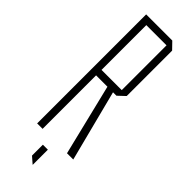

<svg xmlns="http://www.w3.org/2000/svg" viewBox="-283 -714 873 873"><g transform="rotate(45 153.5 -277.0)"><path d="M52 0V-701H87V0ZM244 0 160 -344 189 -371 284 -1V0ZM87 -344V-379H217V-344ZM217 -344V-667H252V-376L218 -344ZM87 -667V-701H220L252 -668V-667ZM170 147 139 120V50H171V147Z"/></g></svg>

Font: Foldit ExtraLight
Style: Regular
Weight: 250
Version: Version 1.003